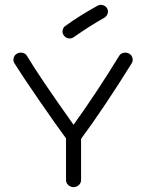

<svg xmlns="http://www.w3.org/2000/svg" viewBox="-20 -760 602 791"><path d="M252 -18V-190Q214 -241 142 -345.5Q70 -450 39 -500Q33 -510 36.5 -522Q40 -534 50 -539Q60 -545 72.5 -542.5Q85 -540 91 -530Q142 -444 283 -246Q376 -375 471 -530Q477 -540 489.5 -542.5Q502 -545 512 -539Q522 -534 525.5 -522Q529 -510 523 -500Q410 -318 314 -188V-18Q314 -6 304.5 2.5Q295 11 283 11Q271 11 261.5 2.5Q252 -6 252 -18ZM284 -607Q274 -600 262 -602Q250 -604 243 -614Q236 -623 238 -635Q240 -647 249 -653Q310 -697 381 -736Q391 -742 403 -739Q415 -736 421 -726Q427 -716 423.5 -704.5Q420 -693 410 -687Q354 -656 284 -607Z"/></svg>

Font: Hoogli Medium
Style: Regular
Weight: 500
Designer: Anand Singh Naorem
Foundry: Brand New Type
Version: Version 1.00 b007